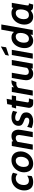

<svg xmlns="http://www.w3.org/2000/svg" viewBox="1864 -2666 811 4580"><g transform="rotate(-90 2270.0 -375.5)"><path d="M18 -201Q18 -282 52.5 -352Q87 -422 153 -465Q219 -508 310 -508Q391 -508 440 -471L411 -365Q360 -406 309 -406Q260 -406 223.5 -380.5Q187 -355 167 -311Q147 -267 147 -214Q147 -157 173 -124.5Q199 -92 254 -92Q308 -92 370 -133L362 -27Q304 10 216 10Q115 10 66.5 -48.5Q18 -107 18 -201Z M450 -205Q450 -284 487.5 -353.5Q525 -423 592 -465.5Q659 -508 742 -508Q809 -508 855.5 -479.5Q902 -451 925.5 -402.5Q949 -354 949 -293Q949 -214 911.5 -144.5Q874 -75 807 -32.5Q740 10 657 10Q590 10 543.5 -18.5Q497 -47 473.5 -95.5Q450 -144 450 -205ZM821 -284Q821 -342 796.5 -374Q772 -406 725 -406Q683 -406 649.5 -380Q616 -354 597 -310.5Q578 -267 578 -215Q578 -157 602.5 -124.5Q627 -92 674 -92Q716 -92 749.5 -118Q783 -144 802 -188.5Q821 -233 821 -284Z M1077 -500H1186L1191 -470Q1220 -488 1249.5 -498Q1279 -508 1316 -508Q1391 -508 1429 -462Q1467 -416 1467 -339Q1467 -321 1458 -261.5Q1449 -202 1413 0H1288Q1340 -296 1340 -322Q1340 -366 1323 -386Q1306 -406 1269 -406Q1242 -406 1220.5 -395.5Q1199 -385 1177 -363L1113 0H989Z M1505 -27 1534 -133Q1615 -83 1680 -83Q1717 -83 1735.5 -99Q1754 -115 1754 -140Q1754 -167 1737 -181Q1720 -195 1678 -209Q1619 -229 1589 -257Q1559 -285 1559 -339Q1559 -413 1614.5 -460.5Q1670 -508 1768 -508Q1852 -508 1917 -471L1890 -371Q1823 -419 1754 -419Q1718 -419 1696.5 -405.5Q1675 -392 1675 -364Q1675 -344 1686.5 -331.5Q1698 -319 1712.5 -312.5Q1727 -306 1772 -290Q1828 -270 1854 -239Q1880 -208 1880 -155Q1880 -109 1856 -71.5Q1832 -34 1784.5 -12Q1737 10 1671 10Q1586 10 1505 -27Z M1988 -95Q1988 -111 2039 -398H1973L2002 -500H2057L2077 -610L2203 -623L2181 -500H2284L2266 -398H2164Q2118 -139 2118 -124Q2118 -103 2130 -97.5Q2142 -92 2178 -92H2213L2183 10H2097Q2042 10 2015 -19.5Q1988 -49 1988 -95Z M2367 -500H2485L2477 -447Q2499 -470 2536 -489Q2573 -508 2611 -508H2646L2602 -391H2555Q2527 -391 2501.5 -377Q2476 -363 2463 -341L2402 0H2279Z M2647 -161Q2647 -187 2654 -227L2701 -500H2825L2780 -236Q2773 -198 2773 -178Q2773 -135 2791.5 -114.5Q2810 -94 2847 -94Q2901 -94 2941 -136L3006 -500H3130L3042 0H2925L2930 -37Q2900 -14 2871.5 -2Q2843 10 2808 10Q2728 10 2687.5 -35.5Q2647 -81 2647 -161Z M3248 -500H3372L3284 0H3160ZM3250 -653 3452 -761 3433 -636 3233 -570Z M3977 -750 3845 0H3727L3737 -53Q3669 10 3592 10Q3507 10 3460 -46.5Q3413 -103 3413 -192Q3413 -273 3444.5 -346Q3476 -419 3535 -463.5Q3594 -508 3672 -508Q3755 -508 3799 -447L3853 -750ZM3775 -292Q3775 -406 3686 -406Q3644 -406 3611 -379.5Q3578 -353 3560 -308Q3542 -263 3542 -209Q3542 -154 3565 -123Q3588 -92 3635 -92Q3682 -92 3713.5 -122Q3745 -152 3760 -198Q3775 -244 3775 -292Z M3974 -198Q3974 -277 4008.5 -348.5Q4043 -420 4107 -464Q4171 -508 4255 -508Q4293 -508 4320.5 -497Q4348 -486 4371 -465L4385 -500H4493L4435 -158Q4431 -135 4431 -120Q4431 -100 4440 -96Q4449 -92 4480 -92L4452 10Q4400 10 4373.5 5.5Q4347 1 4333 -10.5Q4319 -22 4306 -48Q4275 -21 4240.5 -5.5Q4206 10 4159 10Q4074 10 4024 -48Q3974 -106 3974 -198ZM4336 -292Q4336 -406 4246 -406Q4205 -406 4172 -380Q4139 -354 4121 -310Q4103 -266 4103 -214Q4103 -157 4127 -124.5Q4151 -92 4201 -92Q4275 -92 4305.5 -154Q4336 -216 4336 -292Z"/></g></svg>

Font: Cabin
Style: Bold Italic
Weight: 700
Italic angle: -7°
Designer: Pablo Impallari
Foundry: Pablo Impallari. http://www.impallari.com Igino Marini. http://www.ikern.com
Version: Version 2.200